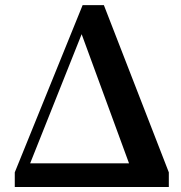

<svg xmlns="http://www.w3.org/2000/svg" viewBox="-20 -748 725 768"><path d="M39.1 0V-58.6L310.5 -727.5H395.5L655.3 -58.6V0ZM100.6 -94.7H496.1L306.6 -611.3Z"/></svg>

Font: Bpmf GenRyu Min B
Style: B
Weight: 700
Foundry: But Ko
Version: Version 1.320